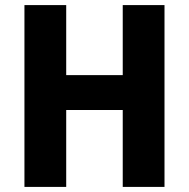

<svg xmlns="http://www.w3.org/2000/svg" viewBox="-20 -734 742 754"><path d="M626 0H462V-302H240V0H76V-714H240V-439H462V-714H626Z"/></svg>

Font: Noto Sans Devanagari UI SemiCondensed ExtraBold
Style: Regular
Weight: 800
Width: 4
Designer: Jelle Bosma - Monotype Design Team
Foundry: Monotype Imaging Inc.
Version: Version 2.004; ttfautohint (v1.8.4.7-5d5b)